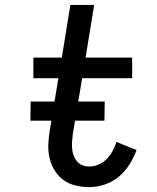

<svg xmlns="http://www.w3.org/2000/svg" viewBox="-20 -755 640 783"><path d="M344 8Q315 8 288 1.5Q261 -5 239.5 -20.5Q218 -36 203.5 -59Q189 -82 182.5 -109Q176 -136 177 -165Q178 -194 183 -223L218 -436H116V-520H232L267 -735H364L329 -520H519V-436H315L277 -209Q275 -194 274 -179Q273 -164 274 -149.5Q275 -135 280 -121.5Q285 -108 294 -97Q303 -86 316 -81Q329 -76 345 -76Q363 -76 382 -84Q401 -92 415.5 -107Q430 -122 439.5 -140Q449 -158 455 -176L537 -143Q526 -113 508 -84.5Q490 -56 464.5 -34.5Q439 -13 407 -2.5Q375 8 344 8ZM406 -263H104L105 -341H407Z"/></svg>

Font: Iosevka Custom Medium
Style: Italic
Weight: 500
Italic angle: -9°
Designer: Belleve Invis
Foundry: Belleve Invis
Version: Version 27.0.1